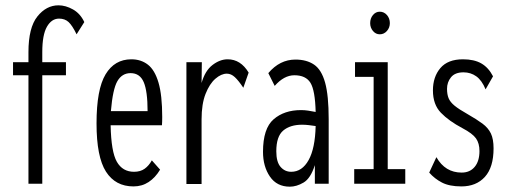

<svg xmlns="http://www.w3.org/2000/svg" viewBox="-20 -691 1918 722"><path d="M87 0V-408H29V-457H87V-495Q87 -587 120.5 -629Q154 -671 200 -671Q227 -671 254.5 -655.5Q282 -640 297 -608L268 -562Q252 -595 238 -608Q224 -621 202 -621Q174 -621 156.5 -590.5Q139 -560 139 -495V-457H228V-408H139V0Z M482 10Q414 10 378.5 -45.5Q343 -101 343 -227Q343 -355 377 -411.5Q411 -468 474 -468Q510 -468 536 -448Q562 -428 576 -380.5Q590 -333 590 -251Q590 -233 589 -220H396Q398 -120 419.5 -82.5Q441 -45 484 -45Q508 -45 524 -56.5Q540 -68 551 -88L582 -53Q564 -23 539 -6.5Q514 10 482 10ZM397 -273H535Q535 -348 520.5 -382Q506 -416 471 -416Q439 -416 421.5 -386Q404 -356 397 -273Z M681 1V-457H739L738 -379Q751 -425 779 -446.5Q807 -468 836 -468Q885 -468 915 -418L895 -361Q877 -388 863 -401Q849 -414 833 -414Q812 -414 790 -395Q768 -376 753 -338Q738 -300 738 -242V1Z M1070 11Q1021 11 995 -27Q969 -65 969 -120Q969 -208 1009 -242.5Q1049 -277 1112 -277Q1125 -277 1138.5 -275Q1152 -273 1167 -270Q1165 -351 1147.5 -379.5Q1130 -408 1087 -408Q1048 -408 1013 -368L989 -416Q1032 -467 1091 -467Q1133 -467 1161 -448Q1189 -429 1202.5 -380.5Q1216 -332 1216 -243V0H1164V-70Q1148 -20 1121.5 -4.5Q1095 11 1070 11ZM1019 -122Q1019 -82 1035 -63.5Q1051 -45 1075 -45Q1116 -45 1140.5 -89Q1165 -133 1167 -217Q1154 -219 1141 -220.5Q1128 -222 1116 -222Q1071 -222 1045 -200Q1019 -178 1019 -122Z M1312 0V-55H1385V-402H1315V-457H1438V-55H1504V0ZM1408 -562Q1393 -562 1382.5 -574.5Q1372 -587 1372 -604Q1372 -622 1382.5 -634.5Q1393 -647 1408 -647Q1424 -647 1435 -634.5Q1446 -622 1446 -604Q1446 -587 1435 -574.5Q1424 -562 1408 -562Z M1715 10Q1670 10 1642 -4.5Q1614 -19 1594 -42L1621 -100Q1654 -42 1716 -42Q1747 -42 1765 -63.5Q1783 -85 1783 -123Q1783 -152 1770 -170.5Q1757 -189 1719 -209Q1668 -236 1638 -267Q1608 -298 1608 -351Q1608 -402 1636 -435Q1664 -468 1721 -468Q1763 -468 1790 -452.5Q1817 -437 1834 -404L1806 -355Q1792 -389 1771 -404Q1750 -419 1723 -419Q1691 -419 1676 -400.5Q1661 -382 1661 -357Q1661 -336 1667 -321.5Q1673 -307 1689.5 -293.5Q1706 -280 1738 -262Q1773 -242 1794.5 -226Q1816 -210 1826 -189Q1836 -168 1836 -133Q1836 -62 1803.5 -26Q1771 10 1715 10Z"/></svg>

Font: Inconsolata ExtraCondensed Thin
Style: Regular
Weight: 100
Width: 2
Monospace: yes
Designer: Raph Levien, Cyreal, Brenton Simpson
Foundry: Raph Levien, Cyreal, Google
Version: Version 3.100; ttfautohint (v1.8.4.7-5d5b)